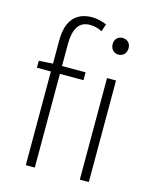

<svg xmlns="http://www.w3.org/2000/svg" viewBox="-120 -888 779 968"><g transform="rotate(15 270.0 -403.5)"><path d="M109 0V-650Q109 -703 124 -737.5Q139 -772 168.5 -789.5Q198 -807 239 -807Q257 -807 277 -802.5Q297 -798 316 -790L303 -751Q272 -767 240 -767Q196 -767 176 -735Q156 -703 156 -646V0ZM36 -489V-525L110 -530H279V-489ZM391 0V-530H438V0ZM415 -659Q398 -659 386 -671Q374 -683 374 -704Q374 -723 386 -734.5Q398 -746 415 -746Q433 -746 445 -734.5Q457 -723 457 -704Q457 -683 445 -671Q433 -659 415 -659Z"/></g></svg>

Font: Noto Sans SC ExtraLight
Style: Regular
Weight: 250
Designer: Ryoko NISHIZUKA 西塚涼子 (kana, bopomofo & ideographs); Paul D. Hunt (Latin, Greek & Cyrillic); Sandoll Communications 산돌커뮤니
Foundry: Adobe
Version: Version 2.004-H2;hotconv 1.0.118;makeotfexe 2.5.65603